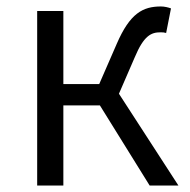

<svg xmlns="http://www.w3.org/2000/svg" viewBox="-20 -574 588 594"><path d="M348 -284 397 -397C425 -464 448 -474 476 -474C484 -474 487 -474 494 -472L509 -548C501 -551 489 -554 478 -554C422 -554 382 -533 341 -438L287 -314H176V-540H95V0H176V-248H289L443 0H532Z"/></svg>

Font: Genne Gothic Normal
Style: Regular
Weight: 350
Designer: Ryoko NISHIZUKA (kana & ideographs); Paul D. Hunt (Latin, Greek & Cyrillic); Wenlong ZHANG (bopomofo); Sandoll Communica
Foundry: Adobe Systems Incorporated
Version: Version 1.004;PS 1.004;hotconv 16.6.51;makeotf.lib2.5.65220